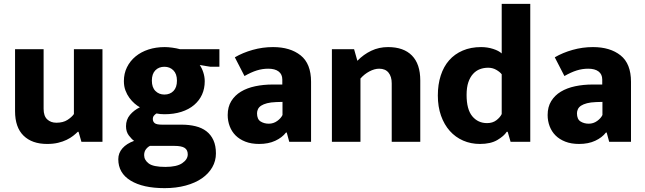

<svg xmlns="http://www.w3.org/2000/svg" viewBox="-20 -735 3340 995"><path d="M363 -480H511V0H402L387 -52H383Q373 -42 359 -31Q345 -20 325.5 -10.5Q306 -1 281 5Q256 11 224 11Q146 11 102 -32Q58 -75 58 -159V-480H206V-171Q206 -134 224.5 -116.5Q243 -99 272 -99Q307 -99 329.5 -113.5Q352 -128 363 -144Z M622 -315Q622 -354 638 -386.5Q654 -419 682.5 -442.5Q711 -466 749.5 -478.5Q788 -491 834 -491Q851 -491 873 -488Q895 -485 913 -480H1117V-389H1071L1015 -398Q1026 -383 1033.5 -360Q1041 -337 1041 -314Q1041 -276 1027 -245Q1013 -214 986 -191Q959 -168 920 -155.5Q881 -143 832 -143Q821 -143 811 -144Q801 -145 791 -147Q784 -143 778 -136Q772 -129 772 -118Q772 -105 781.5 -97Q791 -89 820 -89H921Q960 -89 993 -81Q1026 -73 1049.5 -55Q1073 -37 1086 -8.5Q1099 20 1099 60Q1099 99 1080 132Q1061 165 1026.5 189Q992 213 942.5 226.5Q893 240 833 240Q721 240 657 201Q593 162 593 90Q593 58 614.5 33.5Q636 9 675 -5Q663 -13 648 -32.5Q633 -52 633 -81Q633 -115 653.5 -139.5Q674 -164 705 -179Q692 -186 677.5 -198.5Q663 -211 650.5 -228Q638 -245 630 -266.5Q622 -288 622 -315ZM757 21Q745 27 736 39Q727 51 727 69Q727 94 750.5 112Q774 130 837 130Q896 130 924.5 110.5Q953 91 953 65Q953 42 937 31.5Q921 21 883 21ZM897 -317Q897 -352 878.5 -370.5Q860 -389 832 -389Q803 -389 785 -370.5Q767 -352 767 -317Q767 -282 785.5 -263.5Q804 -245 832 -245Q861 -245 879 -263.5Q897 -282 897 -317Z M1197 -438Q1238 -462 1289.5 -476.5Q1341 -491 1395 -491Q1484 -491 1538 -448Q1592 -405 1592 -311V0H1479L1466 -48H1462Q1442 -22 1406.5 -5.5Q1371 11 1323 11Q1282 11 1251.5 -1Q1221 -13 1201 -33Q1181 -53 1170.5 -80.5Q1160 -108 1160 -139Q1160 -181 1178.5 -211Q1197 -241 1228.5 -260Q1260 -279 1302.5 -288Q1345 -297 1393 -297H1443V-323Q1443 -350 1424 -364.5Q1405 -379 1370 -379Q1340 -379 1311 -370Q1282 -361 1247 -341ZM1444 -207 1411 -206Q1383 -205 1364 -200Q1345 -195 1333.5 -187.5Q1322 -180 1317 -169.5Q1312 -159 1312 -148Q1312 -117 1330.5 -105.5Q1349 -94 1373 -94Q1397 -94 1416.5 -108Q1436 -122 1444 -139Z M1848 0H1700V-480H1815L1832 -420Q1864 -453 1904 -472Q1944 -491 1991 -491Q2072 -491 2115 -447Q2158 -403 2158 -318V0H2010V-303Q2010 -338 1993.5 -358.5Q1977 -379 1945 -379Q1921 -379 1894.5 -365Q1868 -351 1848 -328Z M2580 -715H2728V0H2626L2611 -52H2606Q2592 -30 2557.5 -9.5Q2523 11 2467 11Q2420 11 2380 -6.5Q2340 -24 2311 -56.5Q2282 -89 2265.5 -135.5Q2249 -182 2249 -240Q2249 -297 2264 -343.5Q2279 -390 2307.5 -422.5Q2336 -455 2378 -473Q2420 -491 2473 -491Q2506 -491 2535.5 -481.5Q2565 -472 2580 -458ZM2580 -350Q2571 -362 2552 -373Q2533 -384 2510 -384Q2487 -384 2467 -376.5Q2447 -369 2431.5 -352Q2416 -335 2407 -308.5Q2398 -282 2398 -243Q2398 -168 2427.5 -132.5Q2457 -97 2504 -97Q2533 -97 2552.5 -112Q2572 -127 2580 -144Z M2855 -438Q2896 -462 2947.5 -476.5Q2999 -491 3053 -491Q3142 -491 3196 -448Q3250 -405 3250 -311V0H3137L3124 -48H3120Q3100 -22 3064.5 -5.5Q3029 11 2981 11Q2940 11 2909.5 -1Q2879 -13 2859 -33Q2839 -53 2828.5 -80.5Q2818 -108 2818 -139Q2818 -181 2836.5 -211Q2855 -241 2886.5 -260Q2918 -279 2960.5 -288Q3003 -297 3051 -297H3101V-323Q3101 -350 3082 -364.5Q3063 -379 3028 -379Q2998 -379 2969 -370Q2940 -361 2905 -341ZM3102 -207 3069 -206Q3041 -205 3022 -200Q3003 -195 2991.5 -187.5Q2980 -180 2975 -169.5Q2970 -159 2970 -148Q2970 -117 2988.5 -105.5Q3007 -94 3031 -94Q3055 -94 3074.5 -108Q3094 -122 3102 -139Z"/></svg>

Font: Mukta Vaani ExtraBold
Style: Regular
Weight: 800
Designer: Noopur Datye, Girish Dalvi, Yashodeep Gholap, Pallavi Karambelkar
Foundry: Ek Type
Version: Version 2.538;PS 1.000;hotconv 16.6.51;makeotf.lib2.5.65220;